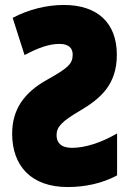

<svg xmlns="http://www.w3.org/2000/svg" viewBox="-20 -744 524 774"><path d="M237 -724C169 -724 95 -706 31 -672L79 -522C135 -552 179 -567 220 -567C258 -567 273 -549 273 -524C273 -487 255 -470 169 -422C76 -370 29 -302 29 -205C29 -77 104 10 253 10C321 10 391 -4 452 -37V-206C390 -170 325 -148 270 -148C225 -148 208 -170 208 -199C208 -232 228 -254 303 -298C384 -346 451 -402 451 -523C451 -651 374 -724 237 -724Z"/></svg>

Font: Noto Sans Condensed Black
Style: Regular
Weight: 900
Width: 3
Designer: Monotype Design Team
Foundry: Monotype Imaging Inc.
Version: Version 2.013